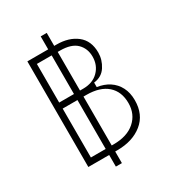

<svg xmlns="http://www.w3.org/2000/svg" viewBox="-203 -906 1006 1102"><g transform="rotate(-30 300.0 -354.5)"><path d="M100 -700H293Q375 -700 426.5 -659.5Q478 -619 478 -541Q478 -493 451 -451Q424 -409 371 -403V-373Q416 -367 450.5 -344.5Q485 -322 504 -285Q523 -248 523 -199Q523 -104 458.5 -52Q394 0 292 0H100ZM483 -203Q483 -279 435 -321.5Q387 -364 297 -364H140V-40H291Q381 -40 432 -85Q483 -130 483 -203ZM438 -537Q438 -591 403 -625.5Q368 -660 293 -660H140V-404H299Q363 -404 400.5 -442Q438 -480 438 -537ZM278 -786V77H238V-786Z"/></g></svg>

Font: Fliege Mono Thin
Style: Regular
Weight: 100
Version: Version 0.020;Glyphs 3.3 (3306)